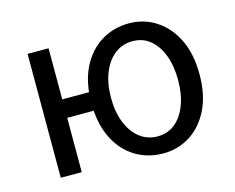

<svg xmlns="http://www.w3.org/2000/svg" viewBox="-84 -679 993 813"><g transform="rotate(-15 412.5 -272.0)"><path d="M92 0V-543H184V-319H321V-238H184V0ZM539 13Q471 13 416.5 -20.5Q362 -54 330.5 -118Q299 -182 299 -271Q299 -362 330.5 -425.5Q362 -489 416.5 -523Q471 -557 539 -557Q604 -557 657 -523Q710 -489 741.5 -425.5Q773 -362 773 -271Q773 -181 741.5 -117.5Q710 -54 657 -20.5Q604 13 539 13ZM534 -63Q579 -63 611 -89Q643 -115 661 -162Q679 -209 679 -271Q679 -334 661 -381Q643 -428 611 -454Q579 -480 534 -480Q490 -480 456.5 -454Q423 -428 404 -381Q385 -334 385 -271Q385 -209 404 -162Q423 -115 456.5 -89Q490 -63 534 -63Z"/></g></svg>

Font: Farlight84_Sys_V01
Style: Regular
Weight: 400
Designer: Ryoko NISHIZUKA  (kana, bopomofo & ideographs); Paul D. Hunt (Latin, Greek & Cyrillic); Sandoll Communications , Soo-you
Foundry: Adobe
Version: Version 2.004;October 29, 2024;FontCreator 14.0.0.2814 64-bi